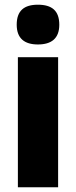

<svg xmlns="http://www.w3.org/2000/svg" viewBox="-20 -796 323 816"><path d="M141 -776C83 -776 51 -751 51 -691C51 -632 85 -607 141 -607C198 -607 232 -632 232 -691C232 -751 200 -776 141 -776ZM227 -553H56V0H227Z"/></svg>

Font: Noto Sans Thai Looped Condensed Black
Style: Regular
Weight: 900
Width: 3
Designer: Sasikarn Vongin, Ben Mitchell
Foundry: The Fontpad Ltd
Version: Version 1.001